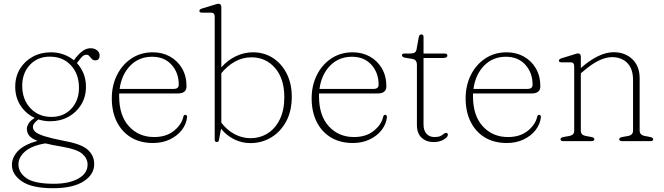

<svg xmlns="http://www.w3.org/2000/svg" viewBox="-20 -746 3512 1015"><path d="M322 -0.5Q409.5 15 443.8 45.5Q478 76 478 121Q478 177.5 421.2 213.2Q364.5 249 261 249Q148.5 249 95.8 212.8Q43 176.5 43 126Q43 87 74 53.2Q105 19.5 178 -1.5Q145 -14.5 133.5 -30Q122 -45.5 122 -66Q122 -77 130.8 -92.5Q139.5 -108 163.5 -122.5Q117.5 -144 89 -187.2Q60.5 -230.5 60.5 -287.5Q60.5 -341 85.5 -382Q110.5 -423 153.2 -446.2Q196 -469.5 249 -469.5Q284 -469.5 315 -458.5Q346 -447.5 370.5 -427.5L380 -440Q398.5 -463.5 417.8 -477.2Q437 -491 459 -491Q479.5 -491 493 -480Q506.5 -469 506.5 -453.5Q506.5 -427 484.5 -427Q472 -427 465.2 -434.5Q458.5 -442 452.5 -449.2Q446.5 -456.5 437.5 -456.5Q423 -456.5 412.2 -444.5Q401.5 -432.5 386.5 -412.5Q409 -388.5 421.8 -356.8Q434.5 -325 434.5 -288Q434.5 -234.5 409.2 -193Q384 -151.5 341.2 -128.2Q298.5 -105 245.5 -105Q213 -105 183 -114.5Q154 -94.5 154 -74Q154 -60 167.8 -48.2Q181.5 -36.5 217.8 -25.2Q254 -14 322 -0.5ZM243.5 -446.5Q178.5 -446.5 138 -403Q97.5 -359.5 97.5 -293Q97.5 -220 140.8 -174Q184 -128 252 -128Q317 -128 357.2 -171.5Q397.5 -215 397.5 -282Q397.5 -354.5 355 -400.5Q312.5 -446.5 243.5 -446.5ZM77.5 122.5Q77.5 166.5 120 196Q162.5 225.5 264 225.5Q345.5 225.5 394.2 198Q443 170.5 443 124Q443 92 415.8 67.8Q388.5 43.5 311 30Q256 21 220 12Q149 23.5 113.2 54.2Q77.5 85 77.5 122.5Z M966 -290Q966 -252 920.5 -252H610Q610 -244 610 -236.5Q610 -134.5 662 -78Q714 -21.5 795 -21.5Q857.5 -21.5 898.2 -53.5Q939 -85.5 949 -127.5Q951 -139 959.5 -139Q969 -139 969 -126.5Q965 -89.5 941 -58.5Q917 -27.5 877.8 -8.8Q838.5 10 789 10Q721.5 10 672.8 -19.5Q624 -49 597.5 -102.2Q571 -155.5 571 -226Q571 -294 598.5 -349.2Q626 -404.5 675 -437Q724 -469.5 788 -469.5Q838.5 -469.5 878.8 -447Q919 -424.5 942.5 -384.2Q966 -344 966 -290ZM784 -446Q714.5 -446 668.5 -398.8Q622.5 -351.5 612.5 -276H898.5Q925 -276 925 -298.5Q925 -361.5 886.8 -403.8Q848.5 -446 784 -446Z M1150 -709V-390Q1183.5 -428 1227 -448.8Q1270.5 -469.5 1317 -469.5Q1377 -469.5 1423.5 -439Q1470 -408.5 1496.2 -355.8Q1522.5 -303 1522.5 -235.5Q1522.5 -159 1492.8 -104Q1463 -49 1413.2 -19.2Q1363.5 10.5 1303.5 10.5Q1258 10.5 1217.5 -9.8Q1177 -30 1148.5 -65.5L1137.5 -6Q1135.5 5 1126 5Q1115 5 1115 -9.5V-659Q1115 -679 1096.5 -679H1048.5Q1034 -679 1034 -688.5Q1034 -696.5 1048 -701L1107 -719Q1115.5 -721.5 1122.8 -723.8Q1130 -726 1134.5 -726Q1150 -726 1150 -709ZM1309.5 -443Q1263 -443 1222.8 -420.8Q1182.5 -398.5 1150 -359V-97.5Q1179.5 -58.5 1219.8 -37Q1260 -15.5 1304.5 -15.5Q1354 -15.5 1394.5 -40.8Q1435 -66 1459 -114.5Q1483 -163 1483 -232Q1483 -330.5 1433.8 -386.8Q1384.5 -443 1309.5 -443Z M2022.5 -290Q2022.5 -252 1977 -252H1666.5Q1666.5 -244 1666.5 -236.5Q1666.5 -134.5 1718.5 -78Q1770.5 -21.5 1851.5 -21.5Q1914 -21.5 1954.8 -53.5Q1995.5 -85.5 2005.5 -127.5Q2007.5 -139 2016 -139Q2025.5 -139 2025.5 -126.5Q2021.5 -89.5 1997.5 -58.5Q1973.5 -27.5 1934.2 -8.8Q1895 10 1845.5 10Q1778 10 1729.2 -19.5Q1680.5 -49 1654 -102.2Q1627.5 -155.5 1627.5 -226Q1627.5 -294 1655 -349.2Q1682.5 -404.5 1731.5 -437Q1780.5 -469.5 1844.5 -469.5Q1895 -469.5 1935.2 -447Q1975.5 -424.5 1999 -384.2Q2022.5 -344 2022.5 -290ZM1840.5 -446Q1771 -446 1725 -398.8Q1679 -351.5 1669 -276H1955Q1981.5 -276 1981.5 -298.5Q1981.5 -361.5 1943.2 -403.8Q1905 -446 1840.5 -446Z M2157.5 -435 2123.5 -440.5Q2105 -443.5 2105 -454Q2105 -463 2118 -463H2147Q2162.5 -463 2171 -467.5Q2179.5 -472 2182 -484.5L2193.5 -548Q2196 -564 2207.5 -564Q2219 -564 2219 -551V-463H2330Q2345 -463 2345 -452.5Q2345 -439.5 2321.5 -439.5H2219V-87.5Q2219 -56 2234.8 -38.8Q2250.5 -21.5 2277 -21.5Q2297.5 -21.5 2308.5 -27Q2319.5 -32.5 2325.5 -38Q2331.5 -43.5 2337.5 -43.5Q2350 -43.5 2347 -30Q2345 -19.5 2323.8 -7.2Q2302.5 5 2272.5 5Q2234 5 2209 -17.8Q2184 -40.5 2184 -86V-403Q2184 -416 2178.2 -424.5Q2172.5 -433 2157.5 -435Z M2836.5 -290Q2836.5 -252 2791 -252H2480.5Q2480.5 -244 2480.5 -236.5Q2480.5 -134.5 2532.5 -78Q2584.5 -21.5 2665.5 -21.5Q2728 -21.5 2768.8 -53.5Q2809.5 -85.5 2819.5 -127.5Q2821.5 -139 2830 -139Q2839.5 -139 2839.5 -126.5Q2835.5 -89.5 2811.5 -58.5Q2787.5 -27.5 2748.2 -8.8Q2709 10 2659.5 10Q2592 10 2543.2 -19.5Q2494.5 -49 2468 -102.2Q2441.5 -155.5 2441.5 -226Q2441.5 -294 2469 -349.2Q2496.5 -404.5 2545.5 -437Q2594.5 -469.5 2658.5 -469.5Q2709 -469.5 2749.2 -447Q2789.5 -424.5 2813 -384.2Q2836.5 -344 2836.5 -290ZM2654.5 -446Q2585 -446 2539 -398.8Q2493 -351.5 2483 -276H2769Q2795.5 -276 2795.5 -298.5Q2795.5 -361.5 2757.2 -403.8Q2719 -446 2654.5 -446Z M3050.5 -446.5V-386.5Q3146 -470 3224 -470Q3284.5 -470 3323 -433Q3361.5 -396 3361.5 -332V-55.5Q3361.5 -32 3390 -27L3416 -22Q3433 -18.5 3433 -10Q3433 0 3418 0H3268.5Q3253.5 0 3253.5 -10Q3253.5 -19 3270.5 -22L3299.5 -27Q3326.5 -31.5 3326.5 -55.5V-323.5Q3326.5 -383 3295.8 -413.5Q3265 -444 3215.5 -444Q3183.5 -444 3145.5 -425.8Q3107.5 -407.5 3062.5 -368.5L3050.5 -358.5V-54Q3050.5 -32 3077.5 -27L3105 -22Q3122 -19 3122 -10Q3122 0 3107 0H2958Q2943 0 2943 -10Q2943 -18.5 2960 -22L2989 -27Q3015.5 -32 3015.5 -53.5V-396Q3015.5 -416.5 2997 -416.5H2949Q2934.5 -416.5 2934.5 -425.5Q2934.5 -433.5 2948.5 -438L3007.5 -456Q3016 -458.5 3023.2 -461Q3030.5 -463.5 3035 -463.5Q3050.5 -463.5 3050.5 -446.5Z"/></svg>

Font: Fraunces 9pt S050 Thin
Style: Regular
Weight: 100
Version: Version 1.000; ttfautohint (v1.8.3)